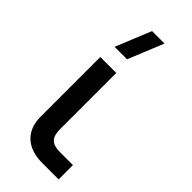

<svg xmlns="http://www.w3.org/2000/svg" viewBox="-253 -844 893 893"><g transform="rotate(45 194.0 -397.5)"><path d="M175 -620 246.5 -795H164.5L93 -620ZM345 -94H259C206 -94 184.5 -116 184.5 -169.5V-539.5H79.5V-146C79.5 -54.5 138 0 236 0H345Z"/></g></svg>

Font: Vela Sans SemBd
Style: Regular
Weight: 600
Designer: Principal design: Mikhail Sharanda - project Manrope.
Design modification: Ravid Balaliev
Foundry: Mikhail Sharanda
Version: Version 1.001